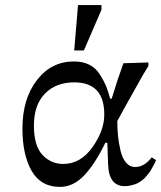

<svg xmlns="http://www.w3.org/2000/svg" viewBox="-20 -719 632 753"><path d="M412 -332H418Q442 -411 464 -471L562 -474V-460L540 -424Q440 -246 440 -244Q440 -213 443 -184.5Q446 -156 453 -127Q460 -98 474.5 -81Q489 -64 510 -64Q546 -64 575 -102L592 -91Q592 -90 588 -81.5Q584 -73 582 -70Q580 -67 575 -57.5Q570 -48 566.5 -43.5Q563 -39 556 -30.5Q549 -22 543.5 -17Q538 -12 529 -6Q520 0 511.5 3Q503 6 492 8.5Q481 11 469 11Q407 11 404 -74Q403 -87 402.5 -115Q402 -143 401 -159H393Q354 -78 311 -32Q268 14 215 14Q140 14 104 -49Q68 -112 68 -215Q68 -331 124.5 -404.5Q181 -478 270 -478Q305 -478 330.5 -465Q356 -452 372 -426.5Q388 -401 396 -381.5Q404 -362 412 -332ZM228 -76Q296 -76 342.5 -141.5Q389 -207 389 -270Q389 -396 271 -396Q199 -396 156 -351.5Q113 -307 113 -227Q113 -147 146.5 -111.5Q180 -76 228 -76ZM271 -521 286 -699H378V-681L309 -521Z"/></svg>

Font: myMathFont
Style: Regular
Weight: 400
Designer: Ross Mills, John Hudson & Paul Hanslow, Tiro Typeworks Ltd; with prior portions MicroPress Inc., and Coen Hoffman. Math 
Foundry: Tiro Typeworks Ltd
Version: Version 2.13 b171